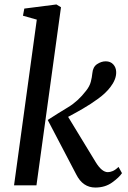

<svg xmlns="http://www.w3.org/2000/svg" viewBox="-20 -831 576 861"><path d="M43 0 145 -743 83 -760.5 89 -792.5 233 -811 253.5 -798.5 143.5 0ZM407.5 10Q351.5 10 322 -48.5L194 -293Q241 -323.5 285.5 -350.2Q330 -377 366 -424Q382 -444 387.2 -464.2Q392.5 -484.5 394 -502Q396.5 -531 415.5 -543.5Q434.5 -556 454 -556Q475.5 -556 488 -542.2Q500.5 -528.5 501 -508.5Q501.5 -491 494.5 -473.8Q487.5 -456.5 475 -440.5Q455 -414 421 -389Q387 -364 350.5 -343Q314 -322 285.5 -307L410 -102.5Q437 -59 463.5 -59Q473.5 -59 485.2 -63.8Q497 -68.5 511.5 -82.5L527 -54.5Q514.5 -35.5 483 -12.8Q451.5 10 407.5 10Z"/></svg>

Font: Merriweather Text Regular
Style: Italic
Weight: 400
Italic angle: -7.8°
Designer: Eben Sorkin
Foundry: Eben Sorkin
Version: Version 2.100; ttfautohint (v1.7.19-72a1) -l 8 -r 50 -G 200 